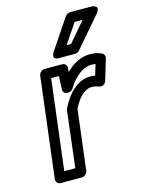

<svg xmlns="http://www.w3.org/2000/svg" viewBox="-116 -813 682 908"><g transform="rotate(-15 224.5 -359.5)"><path d="M97 -25 151 -466H189L186 -402C185 -389 195 -379 208 -379H212C222 -379 231 -385 236 -393C272 -452 315 -478 349 -478C358 -478 366 -477 371 -476L355 -424C345 -426 339 -426 329 -426C280 -426 226 -389 187 -309C186 -306 184 -302 184 -300L151 -25ZM44 0C43 11 51 25 66 25H169C180 25 196 15 198 0L234 -295C267 -360 302 -376 323 -376C339 -376 346 -374 360 -369C381 -362 392 -379 395 -389L425 -489C428 -499 425 -510 416 -515C399 -524 380 -528 355 -528C314 -528 274 -508 239 -473L240 -493C241 -506 231 -516 218 -516H132C121 -516 106 -506 104 -491ZM366 -694 284 -598H262L327 -694ZM437 -704C471 -744 421 -744 421 -744H318C310 -744 300 -739 294 -731L196 -585C169 -544 214 -548 214 -548H290C297 -548 306 -551 312 -558Z"/></g></svg>

Font: Falling Sky
Style: CondOuObl
Weight: 400
Designer: Paul D. Hunt
Foundry: Adobe Systems Incorporated
Version: Version 1.02